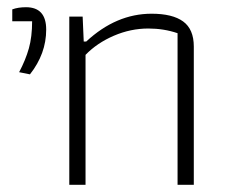

<svg xmlns="http://www.w3.org/2000/svg" viewBox="-20 -512 637 532"><path d="M33 -312Q51 -346 60 -378Q69 -410 69 -453H14V-486Q30 -492 52 -492Q108 -492 108 -430Q108 -363 63 -306ZM172 -466H209L212 -397H219Q302 -474 400 -474Q458 -474 487.5 -452.5Q517 -431 517 -383V0H472V-420Q434 -433 391 -433Q342 -433 295.5 -413Q249 -393 217 -360V0H172Z"/></svg>

Font: Athiti Light
Style: Regular
Weight: 300
Designer: CadsonDemak Team
Foundry: CadsonDemak
Version: Version 1.033